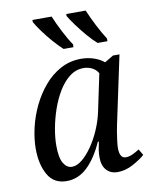

<svg xmlns="http://www.w3.org/2000/svg" viewBox="-86 -830 716 905"><g transform="rotate(-10 271.5 -378.0)"><path d="M160 10Q99 10 70.5 -40Q42 -90 42 -165Q42 -212 54 -264.5Q66 -317 90 -367Q114 -417 148.5 -457.5Q183 -498 227.5 -522Q272 -546 325 -546Q359 -546 387.5 -536Q416 -526 435 -510L477 -535H508L440 -215Q437 -203 433.5 -181.5Q430 -160 427 -137.5Q424 -115 424 -101Q424 -52 454 -52Q469 -52 485.5 -59.5Q502 -67 519 -78L536 -49Q515 -30 478 -10Q441 10 404 10Q371 10 351 -11.5Q331 -33 331 -72Q331 -93 333.5 -109Q336 -125 341 -147H336Q303 -73 259.5 -31.5Q216 10 160 10ZM196 -52Q220 -52 245 -72.5Q270 -93 293.5 -127Q317 -161 335 -203Q353 -245 362 -288L399 -464Q389 -482 370 -491.5Q351 -501 330 -501Q293 -501 263 -478Q233 -455 210 -417Q187 -379 171.5 -334Q156 -289 148 -244.5Q140 -200 140 -163Q140 -104 156 -78Q172 -52 196 -52ZM416 -606Q395 -624 370.5 -652.5Q346 -681 325 -710Q304 -739 294 -756V-766H387Q401 -732 422.5 -690Q444 -648 463 -619V-606ZM253 -606Q233 -624 208 -652.5Q183 -681 162 -710Q141 -739 132 -756V-766H224Q238 -732 259.5 -690Q281 -648 301 -619L300 -606Z"/></g></svg>

Font: Noto Serif SemiCondensed
Style: Italic
Weight: 400
Width: 4
Italic angle: -12°
Designer: Monotype Design Team
Foundry: Monotype Imaging Inc.
Version: Version 2.013